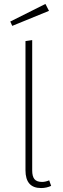

<svg xmlns="http://www.w3.org/2000/svg" viewBox="-20 -942 318 972"><path d="M143 -739V-79Q143 -49 154.5 -35Q166 -21 193 -21Q210 -21 229 -29L239 -1Q215 10 188 10Q109 10 109 -80V-734ZM228 -887 42 -811 32 -833 210 -922Z"/></svg>

Font: FiraSans
Style: Regular
Weight: 200
Designer: Carrois Corporate & Edenspiekermann AG
Foundry: Carrois Corporate GbR & Edenspiekermann AG
Version: Version 3.106;PS 003.106;hotconv 1.0.70;makeotf.lib2.5.58329